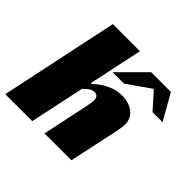

<svg xmlns="http://www.w3.org/2000/svg" viewBox="-173 -850 1027 1027"><g transform="rotate(45 340.5 -336.0)"><path d="M272 -366H279Q298 -385 323 -401Q344 -415 373 -426Q402 -437 438 -437Q490 -437 524 -410.5Q558 -384 558 -338Q558 -324 555 -306.5Q552 -289 548 -269.5Q544 -250 539.5 -230.5Q535 -211 532 -195L490 0H287L342 -261Q344 -274 347 -287.5Q350 -301 350 -312Q350 -327 342.5 -336.5Q335 -346 320 -346Q302 -346 285.5 -333Q269 -320 260 -310L194 0H-10L132 -672H337ZM313 -489 459 -635H608L691 -489H615L532 -582L399 -489Z"/></g></svg>

Font: Racing Sans One
Style: Regular
Weight: 400
Designer: Pablo Impallari, Rodrigo Fuenzalida
Foundry: Pablo Impallari, Rodrigo Fuenzalida
Version: Version 1.001; ttfautohint (v0.8) -G 200 -r 50